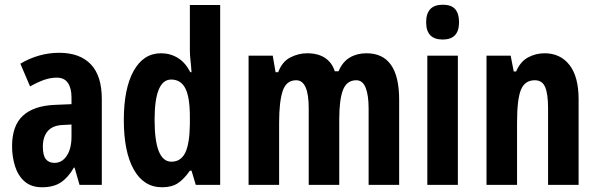

<svg xmlns="http://www.w3.org/2000/svg" viewBox="-20 -781 2523 811"><path d="M230 -558Q317 -558 363.5 -509.5Q410 -461 410 -363V0H316L295 -73H292Q268 -31 237 -10.5Q206 10 158 10Q112 10 84 -14.5Q56 -39 43.5 -79Q31 -119 31 -163Q31 -250 76.5 -292Q122 -334 210 -338L282 -341V-370Q282 -408 267 -430.5Q252 -453 220 -453Q194 -453 167.5 -444Q141 -435 107 -416L66 -512Q144 -558 230 -558ZM244 -253Q202 -251 181.5 -227Q161 -203 161 -161Q161 -125 173.5 -109Q186 -93 210 -93Q242 -93 262 -123Q282 -153 282 -204V-255Z M665 10Q587 10 545 -65Q503 -140 503 -274Q503 -407 544.5 -481.5Q586 -556 660 -556Q699 -556 731 -536.5Q763 -517 784 -476H789Q787 -506 784.5 -527Q782 -548 782 -569V-760H910V0H807L789 -60H782Q757 -24 731 -7Q705 10 665 10ZM704 -98Q744 -98 762.5 -136Q781 -174 782 -256V-288Q782 -370 763 -407.5Q744 -445 703 -445Q633 -445 633 -275Q633 -98 704 -98Z M1528 -556Q1666 -556 1666 -360V0H1537V-323Q1537 -379 1524.5 -410.5Q1512 -442 1485 -442Q1445 -442 1429 -401.5Q1413 -361 1413 -278V0H1284V-324Q1284 -442 1231 -442Q1189 -442 1174 -396.5Q1159 -351 1159 -262V0H1030V-546H1132L1144 -476H1155Q1172 -521 1206.5 -538.5Q1241 -556 1277 -556Q1324 -556 1353.5 -536Q1383 -516 1394 -480H1410Q1427 -520 1457.5 -538Q1488 -556 1528 -556Z M1850 -761Q1887 -761 1903 -742Q1919 -723 1919 -687Q1919 -614 1850 -614Q1780 -614 1780 -687Q1780 -761 1850 -761ZM1914 -546V0H1785V-546Z M2280 -556Q2347 -556 2385.5 -506.5Q2424 -457 2424 -362V0H2295V-325Q2295 -383 2283 -412.5Q2271 -442 2239 -442Q2197 -442 2180.5 -402Q2164 -362 2164 -264V0H2035V-546H2137L2150 -479H2160Q2178 -521 2210.5 -538.5Q2243 -556 2280 -556Z"/></svg>

Font: Noto Sans Gujarati UI ExtraCondensed
Style: Bold
Weight: 700
Width: 2
Designer: Jelle Bosma - Monotype Design Team, Universal Thirst
Foundry: Monotype Imaging Inc.
Version: Version 2.106; ttfautohint (v1.8.4.7-5d5b)